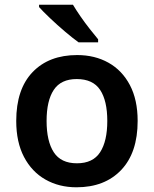

<svg xmlns="http://www.w3.org/2000/svg" viewBox="-20 -786 654 816"><path d="M565 -272Q565 -137 495 -63.5Q425 10 305 10Q231 10 173 -23Q115 -56 82 -119Q49 -182 49 -272Q49 -407 118.5 -479.5Q188 -552 308 -552Q383 -552 441 -519.5Q499 -487 532 -424.5Q565 -362 565 -272ZM178 -272Q178 -186 208.5 -139Q239 -92 307 -92Q375 -92 405.5 -139Q436 -186 436 -272Q436 -358 405.5 -404Q375 -450 306 -450Q239 -450 208.5 -404Q178 -358 178 -272ZM290 -766Q303 -744 322 -716.5Q341 -689 361.5 -663Q382 -637 397 -619V-606H314Q289 -624 256 -652Q223 -680 192.5 -709Q162 -738 146 -756V-766Z"/></svg>

Font: Noto Sans Gujarati UI SemiBold
Style: Regular
Weight: 600
Designer: Jelle Bosma - Monotype Design Team, Universal Thirst
Foundry: Monotype Imaging Inc.
Version: Version 2.106; ttfautohint (v1.8.4.7-5d5b)